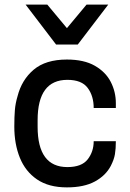

<svg xmlns="http://www.w3.org/2000/svg" viewBox="-20 -800 563 832"><path d="M270 12Q191 12 140.5 -22.5Q90 -57 66 -116.5Q42 -176 42 -251Q42 -294 44.5 -323.5Q47 -353 56 -383Q74 -454 126 -498Q178 -542 270 -542Q344 -542 391 -515Q438 -488 460 -445Q482 -402 482 -353V-332H386Q386 -384 360 -419Q334 -454 272 -454Q143 -454 143 -279V-251Q143 -76 272 -76Q334 -76 360 -109.5Q386 -143 386 -188H482Q482 -155 478 -131.5Q474 -108 460 -81Q438 -39 391 -13.5Q344 12 270 12ZM317 -607H223L91 -780H185L270 -678L355 -780H449Z"/></svg>

Font: Tanohe Sans Medium
Style: Regular
Weight: 500
Designer: Village Type and Design LLC
Foundry: Cooper Hewitt Smithsonian Design Museum
Version: Version 1.00;September 29, 2021;FontCreator 13.0.0.2655 64-b